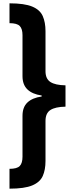

<svg xmlns="http://www.w3.org/2000/svg" viewBox="-20 -906 439 1152"><path d="M37 -886Q127 -886 173.5 -866.5Q220 -847 236.5 -809.5Q253 -772 253 -719V-479Q253 -433 282.5 -414Q312 -395 373 -394V-266Q312 -265 282.5 -246Q253 -227 253 -180V60Q253 113 236.5 150Q220 187 173.5 206.5Q127 226 37 226V107Q82 107 98.5 90Q115 73 115 34V-211Q115 -263 144.5 -291Q174 -319 230 -327V-333Q174 -341 144.5 -369.5Q115 -398 115 -449V-695Q115 -733 98.5 -750Q82 -767 37 -767Z"/></svg>

Font: Noto Sans Kannada UI ExtraCondensed ExtraBold
Style: Regular
Weight: 800
Width: 2
Designer: Jelle Bosma - Monotype Design Team
Foundry: Monotype Imaging Inc.
Version: Version 2.005; ttfautohint (v1.8.4.7-5d5b)